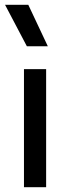

<svg xmlns="http://www.w3.org/2000/svg" viewBox="-20 -777 291 797"><path d="M79.5 0V-490H171.5V0ZM91.5 -585 1 -757H97.5L178.5 -585Z"/></svg>

Font: Geologica Light
Style: Regular
Weight: 300
Designer: Sindre Bremnes, Frode Helland
Foundry: Monokrom Skriftforlag AS
Version: Version 1.010; ttfautohint (v1.8.4.7-5d5b);gftools[0.9.28]